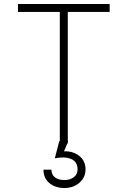

<svg xmlns="http://www.w3.org/2000/svg" viewBox="-20 -720 640 963"><path d="M70 -660V-700H530V-660H320V0H280V-660ZM303 183Q332 183 350.5 168.5Q369 154 369 130Q369 91 337 77.5Q305 64 255 74L277 -11L301 -27L322 -11L301 39Q345 37 377 61.5Q409 86 409 130Q409 170 378.5 196.5Q348 223 303 223Q258 223 228 198.5Q198 174 198 131H238Q238 156 255.5 169.5Q273 183 303 183Z"/></svg>

Font: Fliege Mono Thin
Style: Regular
Weight: 100
Version: Version 0.020;Glyphs 3.3 (3306)